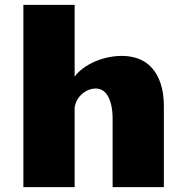

<svg xmlns="http://www.w3.org/2000/svg" viewBox="-20 -770 765 790"><path d="M76.2 -750H287.1V-454.6Q300.8 -473.6 322.3 -489.3Q343.8 -504.9 369.6 -516.4Q395.5 -527.8 424.3 -533.9Q453.1 -540 481.9 -540Q517.6 -540 549.1 -528.6Q580.6 -517.1 604 -491.7Q627.4 -466.3 640.9 -426.5Q654.3 -386.7 654.3 -330.6V0H443.4V-278.3Q443.4 -314.9 437.3 -339.4Q431.2 -363.8 421.4 -378.7Q411.6 -393.6 399.2 -399.7Q386.7 -405.8 374 -405.8Q359.4 -405.8 345 -400.1Q330.6 -394.5 318.6 -384.3Q306.6 -374 298.3 -359.9Q290 -345.7 287.1 -328.6V0H76.2Z"/></svg>

Font: Candal
Style: Regular
Weight: 400
Designer: vernon adams
Foundry: vernon adams
Version: Version 1.000